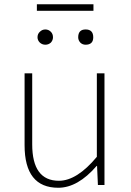

<svg xmlns="http://www.w3.org/2000/svg" viewBox="-20 -873 617 906"><path d="M96 -188V-527H132V-192Q132 -20 258 -20Q343 -20 437 -133V-527H473V0H442L438 -90H436Q347 13 255 13Q96 13 96 -188ZM168 -672Q157 -683 157 -697Q157 -713 168 -723Q179 -734 194 -734Q209 -734 220 -723Q230 -713 230 -697Q230 -683 220 -672Q209 -662 194 -662Q179 -662 168 -672ZM154 -853H421V-822H154ZM359 -672Q349 -683 349 -697Q349 -734 384 -734Q420 -734 420 -697Q420 -662 384 -662Q369 -662 359 -672Z"/></svg>

Font: Noto Sans CJK TC Thin
Style: Regular
Weight: 250
Designer: Ryoko NISHIZUKA ???? (kana & ideographs); Paul D. Hunt (Latin, Greek & Cyrillic); Wenlong ZHANG ??? (bopomofo); Sandoll 
Foundry: Adobe Systems Incorporated
Version: Version 1.004 January 19, 2016